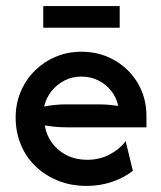

<svg xmlns="http://www.w3.org/2000/svg" viewBox="-20 -597 526 628"><path d="M263.9 11.1Q212.5 11.1 170.1 -5.9Q127.8 -22.9 96.5 -52.8Q65.3 -82.6 48.3 -123.6Q31.2 -164.6 31.2 -212.5Q31.2 -258.3 47.9 -297.6Q64.6 -336.8 94.1 -366Q123.6 -395.1 162.5 -411.5Q201.4 -427.8 246.5 -427.8Q306.2 -427.8 354.5 -400Q402.8 -372.2 430.9 -324.7Q459 -277.1 459 -216.7V-180.6H195.8Q178.5 -180.6 161.1 -182.3Q143.8 -184 126.4 -186.8Q131.9 -154.2 150.7 -128.8Q169.4 -103.5 199 -88.9Q228.5 -74.3 265.3 -74.3Q304.9 -74.3 337.8 -91.3Q370.8 -108.3 391 -135.4L414.6 -38.2Q384 -14.6 345.1 -1.7Q306.2 11.1 263.9 11.1ZM124.3 -248.6Q141.7 -252.1 159.7 -253.8Q177.8 -255.6 195.8 -255.6H302.1Q319.4 -255.6 335.4 -254.2Q351.4 -252.8 366.7 -250.7Q360.4 -279.2 343.1 -300.7Q325.7 -322.2 300.7 -334.4Q275.7 -346.5 245.8 -346.5Q216 -346.5 191 -333.7Q166 -320.8 148.6 -299Q131.2 -277.1 124.3 -248.6ZM121.5 -506.2V-577.1H371.5V-506.2Z"/></svg>

Font: Afacad Flux Medium
Style: Regular
Weight: 500
Designer: Kristian Moeller
Foundry: Dicotype
Version: Version 1.100